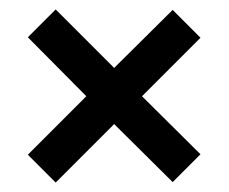

<svg xmlns="http://www.w3.org/2000/svg" viewBox="-20 -503 485 407"><path d="M39 -175 163 -299 39 -424 98 -483 222 -359 346 -482 405 -423 281 -299 405 -176 346 -117 222 -240 98 -116Z"/></svg>

Font: Mukta Malar
Style: Bold
Weight: 700
Designer: Aadarsh Rajan, Girish Dalvi, Yashodeep Gholap
Foundry: Ek Type
Version: Version 2.538;PS 1.000;hotconv 16.6.51;makeotf.lib2.5.65220;